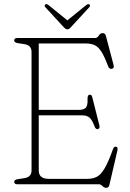

<svg xmlns="http://www.w3.org/2000/svg" viewBox="-20 -882 620 919"><path d="M48 -688.5Q48 -700 63.5 -700H435Q446 -700 453 -711.8Q460 -723.5 471.5 -723.5Q483.5 -723.5 487 -709.5L523.5 -571.5Q528 -554.5 514.5 -552.5Q502.5 -550.5 496.5 -567.5Q479 -614 464 -636.8Q449 -659.5 431.2 -666.8Q413.5 -674 388.5 -674H165.5V-356H355.5Q380.5 -356 390.5 -366.2Q400.5 -376.5 399 -407Q398.5 -426.5 407.5 -428.5Q418.5 -431 422 -415.5L455.5 -282.5Q459.5 -266.5 448.5 -264Q438.5 -261.5 432.5 -277Q421.5 -307.5 408.8 -318.8Q396 -330 372 -330H165.5V-66Q165.5 -26 213 -26H399Q425 -26 444.2 -36.2Q463.5 -46.5 481.2 -77Q499 -107.5 521 -168.5Q526 -181.5 535 -180Q545.5 -178.5 542 -162L503.5 3.5Q500.5 17 488 17Q479 17 470.5 8.5Q462 0 454 0H63.5Q48 0 48 -11.5Q48 -22 65.5 -24.5L98 -29.5Q131 -35 131 -66.5V-633.5Q131 -665 98 -670.5L65.5 -675.5Q48 -678 48 -688.5ZM319.5 -752Q310 -741.5 303 -741.5Q295 -741.5 285 -752L197.5 -847Q190 -855 197.5 -861Q203.5 -865 213 -857L302.5 -784.5L392 -857Q401.5 -864.5 407.5 -861Q414.5 -855.5 407 -847Z"/></svg>

Font: Fraunces 72pt S100 Thin
Style: Regular
Weight: 100
Version: Version 1.000; ttfautohint (v1.8.3)